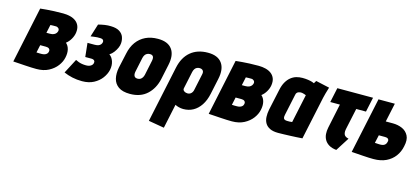

<svg xmlns="http://www.w3.org/2000/svg" viewBox="-60 -978 3608 1657"><g transform="rotate(15 1744.5 -149.0)"><path d="M432 -274Q457 -293 473.5 -322Q490 -351 494 -379Q499 -415 489 -440Q479 -465 458 -481Q437 -497 407.5 -504.5Q378 -512 345 -512Q301 -512 263.5 -510.5Q226 -509 198.5 -506.5Q171 -504 156 -502.5Q141 -501 141 -501L35 0Q35 0 50.5 1Q66 2 90 3.5Q114 5 142.5 7Q171 9 198 10Q225 11 244 11Q307 11 352.5 -13Q398 -37 425.5 -73.5Q453 -110 461 -149Q470 -189 462.5 -221.5Q455 -254 432 -274ZM312 -388Q319 -388 325 -385.5Q331 -383 335.5 -378.5Q340 -374 342 -367.5Q344 -361 342 -353Q340 -344 333 -334.5Q326 -325 312.5 -319Q299 -313 278 -313H247L263 -387Q269 -387 275.5 -387.5Q282 -388 288 -388Q294 -388 300 -388Q306 -388 312 -388ZM253 -126Q249 -126 244 -126Q239 -126 233 -126Q227 -126 220.5 -126.5Q214 -127 208 -127L223 -196H274Q283 -196 290.5 -194Q298 -192 303 -187.5Q308 -183 310 -176.5Q312 -170 310 -161Q308 -149 299.5 -141Q291 -133 279 -129.5Q267 -126 253 -126Z M623 -382Q638 -384 652 -386Q666 -388 680.5 -389Q695 -390 710 -389Q717 -389 723 -387Q729 -385 733 -381Q737 -377 738.5 -371Q740 -365 738 -357Q736 -348 729 -339.5Q722 -331 709 -326Q696 -321 675 -321H612L625 -198H680Q689 -198 696 -195.5Q703 -193 707 -188Q711 -183 711.5 -176.5Q712 -170 710 -163Q707 -153 698.5 -145.5Q690 -138 678 -134Q666 -130 650 -130Q630 -130 612.5 -133Q595 -136 581 -141.5Q567 -147 555 -153L487 -23Q523 -7 564 2Q605 11 651 11Q711 11 754.5 -12Q798 -35 824.5 -70.5Q851 -106 860 -145Q869 -187 857 -222.5Q845 -258 820 -274Q841 -287 856.5 -307.5Q872 -328 882 -350.5Q892 -373 893 -393Q895 -423 885 -449.5Q875 -476 847.5 -493.5Q820 -511 771 -512Q744 -513 717 -509Q690 -505 659 -497Z M1308 -185 1336 -317Q1356 -409 1318.5 -460.5Q1281 -512 1192 -512Q1129 -512 1081.5 -489Q1034 -466 1002.5 -423Q971 -380 958 -317L929 -185Q918 -130 928.5 -86Q939 -42 975.5 -16Q1012 10 1079 10Q1173 10 1231 -43.5Q1289 -97 1308 -185ZM1190 -317 1162 -184Q1159 -170 1152 -158.5Q1145 -147 1134.5 -140.5Q1124 -134 1109 -134Q1093 -134 1085 -141Q1077 -148 1075 -159.5Q1073 -171 1075 -184L1103 -317Q1107 -334 1114.5 -345Q1122 -356 1133.5 -361.5Q1145 -367 1159 -367Q1173 -367 1181 -361Q1189 -355 1191 -344Q1193 -333 1190 -317Z M1753 -171 1783 -312Q1803 -404 1765.5 -456Q1728 -508 1640 -508Q1546 -508 1485.5 -457.5Q1425 -407 1405 -312L1298 192L1438 216L1484 -1Q1491 3 1499 6Q1507 9 1516.5 11.5Q1526 14 1536.5 15.5Q1547 17 1557 17Q1606 17 1645 -4.5Q1684 -26 1712 -68Q1740 -110 1753 -171ZM1638 -313 1608 -172Q1606 -157 1599 -146Q1592 -135 1582 -129Q1572 -123 1559 -123Q1552 -123 1544 -125Q1536 -127 1529 -131.5Q1522 -136 1518.5 -142.5Q1515 -149 1517 -158L1550 -313Q1554 -329 1561 -339.5Q1568 -350 1579 -355.5Q1590 -361 1604 -361Q1618 -361 1627 -355Q1636 -349 1639 -338.5Q1642 -328 1638 -313Z M2178 -274Q2203 -293 2219.5 -322Q2236 -351 2240 -379Q2245 -415 2235 -440Q2225 -465 2204 -481Q2183 -497 2153.5 -504.5Q2124 -512 2091 -512Q2047 -512 2009.5 -510.5Q1972 -509 1944.5 -506.5Q1917 -504 1902 -502.5Q1887 -501 1887 -501L1781 0Q1781 0 1796.5 1Q1812 2 1836 3.5Q1860 5 1888.5 7Q1917 9 1944 10Q1971 11 1990 11Q2053 11 2098.5 -13Q2144 -37 2171.5 -73.5Q2199 -110 2207 -149Q2216 -189 2208.5 -221.5Q2201 -254 2178 -274ZM2058 -388Q2065 -388 2071 -385.5Q2077 -383 2081.5 -378.5Q2086 -374 2088 -367.5Q2090 -361 2088 -353Q2086 -344 2079 -334.5Q2072 -325 2058.5 -319Q2045 -313 2024 -313H1993L2009 -387Q2015 -387 2021.5 -387.5Q2028 -388 2034 -388Q2040 -388 2046 -388Q2052 -388 2058 -388ZM1999 -126Q1995 -126 1990 -126Q1985 -126 1979 -126Q1973 -126 1966.5 -126.5Q1960 -127 1954 -127L1969 -196H2020Q2029 -196 2036.5 -194Q2044 -192 2049 -187.5Q2054 -183 2056 -176.5Q2058 -170 2056 -161Q2054 -149 2045.5 -141Q2037 -133 2025 -129.5Q2013 -126 1999 -126Z M2726 -487 2604 -514Q2598 -506 2594 -498Q2590 -490 2590 -490Q2585 -493 2570.5 -497.5Q2556 -502 2533.5 -505.5Q2511 -509 2483 -509Q2455 -509 2429 -501.5Q2403 -494 2380.5 -476Q2358 -458 2341 -428.5Q2324 -399 2315 -355L2275 -170Q2268 -135 2269.5 -103.5Q2271 -72 2285 -48Q2299 -24 2327.5 -10Q2356 4 2402 4Q2425 4 2453.5 3Q2482 2 2511 1Q2540 0 2564 -1.5Q2588 -3 2602.5 -4Q2617 -5 2617 -5L2699 -390Q2703 -407 2709.5 -431.5Q2716 -456 2726 -487ZM2419 -163 2459 -351Q2461 -363 2466.5 -369.5Q2472 -376 2479 -379Q2486 -382 2492.5 -383Q2499 -384 2503 -384Q2508 -384 2514 -383Q2520 -382 2526.5 -380Q2533 -378 2539 -376Q2545 -374 2549 -372L2495 -118Q2489 -118 2483.5 -117Q2478 -116 2472.5 -116Q2467 -116 2462 -116Q2457 -116 2451 -116Q2438 -116 2429 -120Q2420 -124 2417.5 -134Q2415 -144 2419 -163Z M2959 -179 3000 -370H3087L3115 -501H2796L2768 -370H2854L2808 -151Q2802 -122 2804 -94Q2806 -66 2819.5 -42.5Q2833 -19 2859 -3.5Q2885 12 2925 16L3002 -105Q2982 -109 2971 -118.5Q2960 -128 2957.5 -143.5Q2955 -159 2959 -179Z M3338 -332H3274L3310 -500H3164L3058 -2Q3058 -2 3072.5 -1Q3087 0 3110 1.5Q3133 3 3159.5 5Q3186 7 3211 8Q3236 9 3255 9Q3320 9 3367 -13.5Q3414 -36 3443.5 -75.5Q3473 -115 3483 -166Q3497 -226 3478 -262.5Q3459 -299 3421 -315.5Q3383 -332 3338 -332ZM3281 -127Q3277 -127 3271 -127Q3265 -127 3258.5 -127.5Q3252 -128 3245 -128.5Q3238 -129 3231 -129L3247 -201H3304Q3313 -201 3319.5 -199Q3326 -197 3330.5 -192.5Q3335 -188 3336.5 -181.5Q3338 -175 3335 -165Q3332 -151 3324 -142.5Q3316 -134 3305 -130.5Q3294 -127 3281 -127Z"/></g></svg>

Font: Advent Pro ExtraBold
Style: Italic
Weight: 800
Italic angle: -12°
Version: Version 3.000